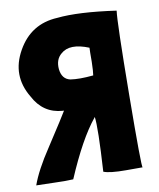

<svg xmlns="http://www.w3.org/2000/svg" viewBox="-81 -780 699 845"><g transform="rotate(-10 268.0 -358.0)"><path d="M343 -436Q281 -430 242 -436Q205 -444 200 -489Q196 -533 224 -556Q265 -593 349 -559Q348 -545 348 -496Q347 -453 344 -436ZM12 -3Q19 -3 90 -1Q142 1 177 -1H178Q250 -170 317 -252L319 -255Q326 -207 314 -11Q342 0 413 0Q490 0 488 0Q482 0 485 -324Q488 -650 495 -699Q327 -723 232 -713Q113 -707 54 -602Q-6 -496 56 -393Q98 -312 185 -306H190V-305Q180 -287 96 -158Q36 -68 13 -3Z"/></g></svg>

Font: Londrina Solid
Style: Regular
Weight: 400
Designer: Marcelo Magalhaes
Foundry: Marcelo Magalh„es
Version: Version 1.001 2011